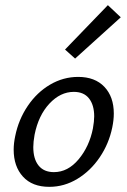

<svg xmlns="http://www.w3.org/2000/svg" viewBox="-20 -719 494 744"><path d="M33 -139Q33 -164 39 -192Q52 -256 87.5 -308.5Q123 -361 174 -391Q225 -421 283 -421Q348 -421 384.5 -382.5Q421 -344 421 -279Q421 -254 415 -225Q402 -162 366.5 -109.5Q331 -57 280 -26Q229 5 171 5Q105 5 69 -34.5Q33 -74 33 -139ZM340 -221Q345 -249 345 -268Q345 -312 325 -337.5Q305 -363 266 -363Q214 -363 171.5 -317.5Q129 -272 114 -197Q109 -169 109 -149Q109 -103 129.5 -77.5Q150 -52 189 -52Q243 -52 284.5 -101.5Q326 -151 340 -221ZM232 -527 398 -699 448 -652 271 -492Z"/></svg>

Font: Ysabeau Medium
Style: Italic
Weight: 500
Italic angle: -12°
Designer: Christian Thalmann (Catharsis Fonts)
Version: Version 0.003